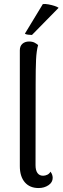

<svg xmlns="http://www.w3.org/2000/svg" viewBox="-20 -940 316 970"><path d="M175.1 10Q130.2 10 105.2 -19.3Q80.2 -48.7 80.2 -100.7V-685.7Q80.2 -707.3 93.2 -718.8Q106.3 -730.3 126.8 -730.3Q144.5 -730.3 155.8 -723.9Q167.2 -717.5 172.5 -712.2Q164.4 -684.1 162.2 -638.9Q160.1 -593.7 160.1 -516.6L159.5 -105.2Q159.5 -79.7 169.3 -65.9Q179.2 -52.2 197.8 -52.2Q208.5 -52.2 219.2 -57.3Q229.8 -62.5 234.8 -72.7Q241.2 -64.8 243.7 -56.6Q246.2 -48.4 246.2 -41.5Q246.2 -18.6 224.8 -4.3Q203.5 10 175.1 10ZM276.1 -900.5 141.5 -763.4Q133.3 -763.3 121.5 -764.8Q109.8 -766.2 105.9 -770.2L196.5 -919.5Q209.2 -920.8 225.5 -917.7Q241.8 -914.6 255.9 -910Q270 -905.5 276.1 -900.5Z"/></svg>

Font: Arima Thin
Style: Regular
Weight: 100
Designer: Joana Correia and Natanael Gama
Foundry: NDISCOVER
Version: Version 1.101;gftools[0.9.23]